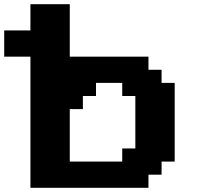

<svg xmlns="http://www.w3.org/2000/svg" viewBox="-20 -895 977 915"><path d="M125 0H687.5V-62.5H750V-125H812.5V-500H750V-562.5H687.5V-625H312.5V-875H125V-750H0V-625H125ZM562.5 -125H312.5V-375H375V-437.5H437.5V-500H562.5V-437.5H625V-187.5H562.5Z"/></svg>

Font: Faithful 32x
Style: Semibold
Weight: 400
Foundry: Faithful Resource Pack
Version: Version 1.0; January 27, 2023